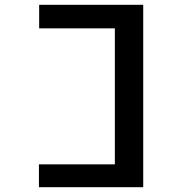

<svg xmlns="http://www.w3.org/2000/svg" viewBox="-20 -690 790 799"><path d="M576 89H142V-6H458V-572H143V-670H576Z"/></svg>

Font: Inconsolata ExtraExpanded
Style: Bold
Weight: 700
Width: 8
Monospace: yes
Designer: Raph Levien, Cyreal, Brenton Simpson
Foundry: Raph Levien, Cyreal, Google
Version: Version 3.100; ttfautohint (v1.8.4.7-5d5b)